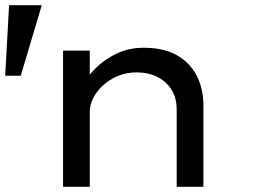

<svg xmlns="http://www.w3.org/2000/svg" viewBox="-24 -720 982 740"><path d="M-4 -428 11 -700H137L56 -428ZM219 0V-525H322V-388L289 -383Q309 -421 343 -455.5Q377 -490 424.5 -513Q472 -536 530 -536Q606 -536 657 -507.5Q708 -479 734 -428.5Q760 -378 760 -313V0H657V-299Q657 -343 636.5 -375Q616 -407 581.5 -424Q547 -441 503 -441Q463 -441 430 -427Q397 -413 372.5 -390.5Q348 -368 335 -341.5Q322 -315 322 -289V0H271Q248 0 235 0Q222 0 219 0Z"/></svg>

Font: Lexend Peta
Style: Regular
Weight: 400
Designer: Bonnie Shaver-Troup, Thomas Jockin
Foundry: Lexend
Version: Version 1.007